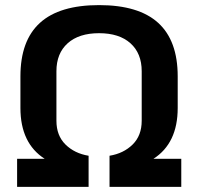

<svg xmlns="http://www.w3.org/2000/svg" viewBox="-20 -732 777 752"><path d="M690 -110V0H409V-122Q464 -131 499.5 -166Q535 -201 535 -259V-453Q535 -523 491 -562.5Q447 -602 368 -602Q289 -602 245 -562.5Q201 -523 201 -453V-259Q201 -201 236.5 -166Q272 -131 327 -122V0H47V-110H155Q60 -171 60 -309V-433Q60 -573 136.5 -642.5Q213 -712 368 -712Q523 -712 599.5 -642.5Q676 -573 676 -433V-309Q676 -171 581 -110Z"/></svg>

Font: KoHo
Style: Bold
Weight: 700
Designer: Cadson Demak & Katatrad Team
Foundry: Cadson Demak Co.,Ltd.
Version: Version 1.000; ttfautohint (v1.6)